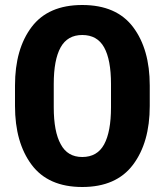

<svg xmlns="http://www.w3.org/2000/svg" viewBox="-20 -734 661 768"><path d="M40 -392Q40 -538 106.5 -626Q173 -714 309 -714Q446 -714 512.5 -625.5Q579 -537 579 -392V-310Q579 -164 512 -75Q445 14 309 14Q173 14 106.5 -75Q40 -164 40 -310ZM223 -157Q250 -106 309 -106Q369 -106 396.5 -156.5Q424 -207 424 -305V-398Q424 -495 396.5 -544.5Q369 -594 309 -594Q250 -594 222.5 -544.5Q195 -495 195 -398V-305Q195 -207 223 -157Z"/></svg>

Font: Lopes Sans
Style: Bold
Weight: 700
Designer: Gabriel Lam, Diego Maldonado
Foundry: TypeRant, Foresti Design
Version: Version 4.000